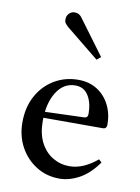

<svg xmlns="http://www.w3.org/2000/svg" viewBox="-84 -788 620 853"><g transform="rotate(10 226.0 -361.5)"><path d="M244 8Q185 8 138.5 -21.5Q92 -51 65.5 -100Q39 -149 39 -210Q39 -278 67 -329.5Q95 -381 143.5 -410Q192 -439 252 -439Q301 -439 337 -416Q373 -393 393 -353.5Q413 -314 413 -264Q413 -257 409 -251.5Q405 -246 395 -246H96V-272L304 -279Q322 -279 322 -298Q322 -347 302 -379.5Q282 -412 243 -412Q190 -412 158.5 -362Q127 -312 127 -232Q127 -174 147.5 -134.5Q168 -95 202.5 -74.5Q237 -54 278 -54Q340 -54 403 -107L416 -95Q378 -41 333 -16.5Q288 8 244 8ZM315 -541 167 -661Q160 -667 153.5 -675Q147 -683 148 -695Q148 -710 159 -721Q170 -732 185 -731Q204 -731 216 -714L333 -556Z"/></g></svg>

Font: Ibarra Real Nova Medium
Style: Regular
Weight: 500
Designer: Jose Maria Ribagorda & Octavio Pardo
Foundry: Jose Maria Ribagorda
Version: Version 2.000